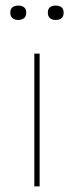

<svg xmlns="http://www.w3.org/2000/svg" viewBox="-20 -668 265 688"><path d="M103 0V-476H122V0ZM45.5 -596.5Q32 -596.5 24.5 -603Q17 -609.5 17 -622V-624Q17 -635.5 24.5 -641.8Q32 -648 45.5 -648Q58.5 -648 66.2 -641.8Q74 -635.5 74 -624V-622Q74 -609.5 66.2 -603Q58.5 -596.5 45.5 -596.5ZM180 -596.5Q166.5 -596.5 159 -603Q151.5 -609.5 151.5 -622V-624Q151.5 -635.5 159 -641.8Q166.5 -648 180 -648Q193 -648 200.5 -641.8Q208 -635.5 208 -624V-622Q208 -609.5 200.5 -603Q193 -596.5 180 -596.5Z"/></svg>

Font: Anek Latin Expanded Thin
Style: Regular
Weight: 250
Width: 7
Designer: Yesha Goshar
Foundry: Ek Type
Version: Version 1.003